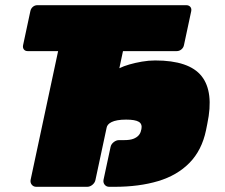

<svg xmlns="http://www.w3.org/2000/svg" viewBox="-20 -720 868 740"><path d="M120 0Q109 0 102.5 -8Q96 -16 98 -27L204 -523H87Q77 -523 72 -529.5Q67 -536 69 -546L97 -677Q99 -687 106.5 -693.5Q114 -700 124 -700H698Q708 -700 713.5 -693.5Q719 -687 717 -677L689 -546Q687 -536 679 -529.5Q671 -523 661 -523H454L440 -457Q456 -465 478.5 -471.5Q501 -478 527 -482.5Q553 -487 578 -487Q709 -487 757 -426.5Q805 -366 779 -243L774 -218Q758 -141 710.5 -92.5Q663 -44 589.5 -22Q516 0 421 0H401Q390 0 383.5 -8Q377 -16 379 -27L406 -153Q408 -164 418 -172Q428 -180 439 -180H459Q481 -180 494 -185Q507 -190 514.5 -198.5Q522 -207 524 -219L525 -222Q529 -242 515 -250.5Q501 -259 466 -259Q447 -259 433 -256.5Q419 -254 410 -249.5Q401 -245 396.5 -239.5Q392 -234 391 -228L348 -27Q346 -16 336.5 -8Q327 0 316 0Z"/></svg>

Font: Rubik Black
Style: Italic
Weight: 900
Italic angle: -12°
Designer: Hubert and Fischer
Foundry: Hubert and Fischer
Version: Version 2.300;gftools[0.9.30]